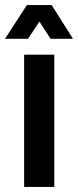

<svg xmlns="http://www.w3.org/2000/svg" viewBox="-41 -738 308 758"><path d="M114.7 -652.9 69.5 -584.7H-21.3L65.2 -718.1H162.9L247.2 -584.7H158.6ZM54.3 -522.2H173.3V0H54.3Z"/></svg>

Font: Puralecka Narrow
Style: Bold
Weight: 700
Designer: Hector Gatti, Marcela Romero, Pablo Cosgaya and Nicolas Silva
Version: Version 1.004;PS 001.004;hotconv 1.0.70;makeotf.lib2.5.58329